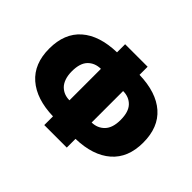

<svg xmlns="http://www.w3.org/2000/svg" viewBox="-157 -1001 1293 1293"><g transform="rotate(45 489.0 -355.0)"><path d="M381.8 29.8V-53.2Q220.2 -57.6 130.6 -135.5Q41 -213.4 41 -357.9Q41 -503.4 129.6 -581.1Q218.3 -658.7 381.8 -663.1V-740.2H596.2V-663.1Q759.8 -658.7 848.4 -581.1Q937 -503.4 937 -357.9Q937 -213.4 847.4 -135.5Q757.8 -57.6 596.2 -53.2V29.8ZM256.8 -357.9Q256.8 -318.4 267.3 -288.8Q277.8 -259.3 295.9 -241.9Q314 -224.6 335.9 -216.3Q357.9 -208 383.8 -208V-507.8Q326.7 -506.8 291.7 -470.7Q256.8 -434.6 256.8 -357.9ZM721.2 -357.9Q721.2 -435.1 686.3 -471.4Q651.4 -507.8 595.2 -507.8V-208Q649.9 -209 685.5 -245.8Q721.2 -282.7 721.2 -357.9Z"/></g></svg>

Font: Mulish ExtraBlack
Style: Regular
Weight: 1000
Designer: Vernon Adams
Foundry: Vernon Adams
Version: Version 3.603; ttfautohint (v1.8.3)